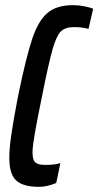

<svg xmlns="http://www.w3.org/2000/svg" viewBox="-20 -716 381 744"><path d="M16 -104Q16 -142 24.5 -198.5Q33 -255 50 -344Q81 -494 104.5 -564.5Q128 -635 163.5 -665.5Q199 -696 263 -696Q285 -696 307.5 -691.5Q330 -687 341 -682L323 -604Q298 -611 268 -611Q233 -611 216 -594.5Q199 -578 184 -526Q169 -474 143 -344Q123 -246 114.5 -197Q106 -148 106 -126Q106 -96 117 -86.5Q128 -77 156 -77Q193 -77 214 -84L198 -7Q162 8 132 8Q69 8 42.5 -17Q16 -42 16 -104Z"/></svg>

Font: Saira Ultra Condensed SemiBold
Style: Italic
Weight: 600
Width: 1
Italic angle: -12°
Designer: Hector Gatti with collaboration of the Omnibus-Type team
Foundry: Omnibus-Type
Version: Version 1.001; ttfautohint (v1.8)